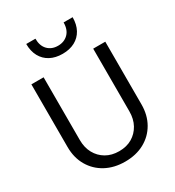

<svg xmlns="http://www.w3.org/2000/svg" viewBox="-220 -1059 1090 1197"><g transform="rotate(-30 325.0 -460.0)"><path d="M326 12Q247 12 187 -20.5Q127 -53 93 -111.5Q59 -170 59 -247V-698H147V-247Q147 -192 169.5 -151Q192 -110 232 -86.5Q272 -63 326 -63Q380 -63 419.5 -86.5Q459 -110 481.5 -151Q504 -192 504 -247V-698H591V-247Q591 -170 557.5 -111.5Q524 -53 464.5 -20.5Q405 12 326 12ZM324 -765Q273 -765 235.5 -785Q198 -805 177.5 -842.5Q157 -880 157 -932H223Q223 -880 251 -851.5Q279 -823 324 -823Q369 -823 397.5 -851.5Q426 -880 426 -932H491Q491 -880 470.5 -842.5Q450 -805 412.5 -785Q375 -765 324 -765Z"/></g></svg>

Font: Azeret Mono Light
Style: Regular
Weight: 300
Designer: Martin Vácha
Foundry: Displaay
Version: Version 1.002